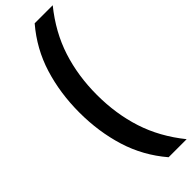

<svg xmlns="http://www.w3.org/2000/svg" viewBox="-338 -815 1042 1042"><g transform="rotate(-45 182.5 -294.0)"><path d="M226.5 220Q136 114 95.8 -16.2Q55.5 -146.5 55.5 -294Q55.5 -441.5 95.8 -571.8Q136 -702 226.5 -808H365Q272.5 -693.5 231.5 -566.5Q190.5 -439.5 190.5 -294Q190.5 -148.5 231.5 -21.8Q272.5 105 365 220Z"/></g></svg>

Font: Encode Sans SmBold
Style: Regular
Weight: 600
Designer: Multiple Designers
Foundry: Impallari Type
Version: Version 3.002; ttfautohint (v1.8.3) -l 8 -r 50 -G 200 -x 14 